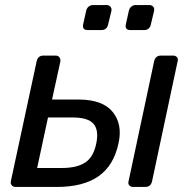

<svg xmlns="http://www.w3.org/2000/svg" viewBox="-20 -740 748 760"><path d="M42 0Q32 0 26.5 -6.5Q21 -13 23 -23L125 -497Q130 -520 152 -520H200Q210 -520 215 -513.5Q220 -507 219 -497L186 -346H291Q386 -346 426 -297Q466 -248 449 -172Q430 -84 369.5 -42Q309 0 205 0ZM507 0Q497 0 491.5 -6.5Q486 -13 489 -23L590 -497Q595 -520 617 -520H665Q675 -520 680.5 -513.5Q686 -507 683 -497L582 -23Q577 0 555 0ZM127 -75H224Q284 -75 317 -96.5Q350 -118 361 -172Q372 -224 350.5 -249.5Q329 -275 267 -275H170ZM496 -621Q474 -621 478 -643L490 -697Q492 -707 499.5 -713.5Q507 -720 517 -720H571Q581 -720 586.5 -713.5Q592 -707 590 -697L577 -643Q572 -621 550 -621ZM327 -621Q305 -621 309 -643L321 -697Q323 -707 330.5 -713.5Q338 -720 348 -720H402Q411 -720 417 -713.5Q423 -707 421 -697L408 -643Q403 -621 381 -621Z"/></svg>

Font: Lubike
Style: Italic
Weight: 400
Italic angle: -12°
Foundry: Honoka55
Version: Version 1.000;July 22, 2022;FontCreator 14.0.0.2862 64-bit